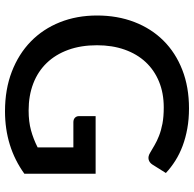

<svg xmlns="http://www.w3.org/2000/svg" viewBox="-24 -744 776 768"><g transform="rotate(90 364.0 -360.0)"><path d="M675 -354.5V-69.5Q567.5 8 425 8Q337.5 8 266.8 -19.2Q196 -46.5 146 -95.2Q96 -144 69 -211.5Q42 -279 42 -360Q42 -441.5 68 -509.2Q94 -577 142.5 -625.8Q191 -674.5 259.5 -701.2Q328 -728 413.5 -728Q457 -728 494.2 -721.2Q531.5 -714.5 563.5 -702.5Q595.5 -690.5 622.5 -673.5Q649.5 -656.5 672 -635.5L638.5 -582Q630.5 -569.5 618 -566.5Q605.5 -563.5 591 -572.5Q576.5 -581 560.2 -590.5Q544 -600 523 -608.2Q502 -616.5 474.5 -621.8Q447 -627 409.5 -627Q352.5 -627 306.8 -608.2Q261 -589.5 228.5 -554.8Q196 -520 178.5 -470.5Q161 -421 161 -360Q161 -295.5 179.5 -244.8Q198 -194 232 -158.8Q266 -123.5 314.2 -105Q362.5 -86.5 422 -86.5Q466.5 -86.5 501.2 -96Q536 -105.5 569.5 -122.5V-265.5H469Q457.5 -265.5 451 -271.8Q444.5 -278 444.5 -288V-354.5Z"/></g></svg>

Font: Lato SemiBold
Style: Regular
Weight: 600
Designer: Lukasz Dziedzic with Adam Twardoch and Botio Nikoltchev
Foundry: tyPoland Lukasz Dziedzic
Version: Version 2.015; 2015-08-06; http://www.latofonts.com/